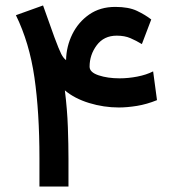

<svg xmlns="http://www.w3.org/2000/svg" viewBox="-20 -681 622 701"><path d="M406.2 -550.8Q359.4 -550.8 333.3 -515.9Q307.1 -481 307.1 -437.5Q307.1 -417 340.1 -406Q373 -395 416.5 -395Q448.7 -395 481.4 -401.4Q514.2 -407.7 539.1 -420.4L553.2 -315.4Q516.1 -300.3 480 -294.4Q443.8 -288.6 413.6 -288.6Q358.9 -288.6 305.4 -304.9Q252 -321.3 216.8 -351.1Q225.6 -280.3 227.8 -216.3Q230 -152.3 230 -102.1V0H124V-103.5Q124 -271.5 105.7 -398.2Q87.4 -524.9 38.1 -625.5L137.2 -661.1L178.7 -544.9Q195.8 -499 203.6 -483.9Q211.4 -468.8 221.2 -461.4Q222.2 -511.7 244.1 -556.2Q266.1 -600.6 305.9 -628.2Q345.7 -655.8 400.9 -655.8Q449.7 -655.8 480 -641.4Q510.3 -627 532.2 -609.9L498 -520Q477.1 -532.7 456.1 -541.7Q435.1 -550.8 406.2 -550.8Z"/></svg>

Font: Vazirmatn RD Medium
Style: Regular
Weight: 500
Designer: Saber Rastikerdar
Foundry: Saber Rastikerdar
Version: Version 33.003